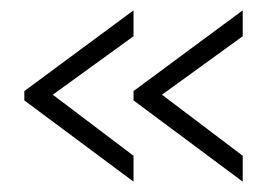

<svg xmlns="http://www.w3.org/2000/svg" viewBox="-20 -475 515 371"><path d="M449 -124 238 -281V-299L449 -455V-405L293 -292L449 -174ZM238 -124 27 -281V-299L238 -455V-405L82 -292L238 -174Z"/></svg>

Font: Stick No Bills ExtraLight ExtraLight
Style: Regular
Weight: 250
Version: Version 2.000